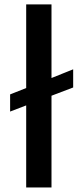

<svg xmlns="http://www.w3.org/2000/svg" viewBox="-20 -832 345 852"><path d="M24.9 -336.9V-413.1L96.2 -441.4V-812.5H208.5V-485.8L304.7 -524.4V-443.8L208.5 -407.2V0H96.2V-364.3Z"/></svg>

Font: HaufeMerriweatherSans
Style: Regular
Weight: 400
Designer: Eben Sorkin ( eben@eyebytes.com )
Foundry: Eben Sorkin
Version: Version 1.56